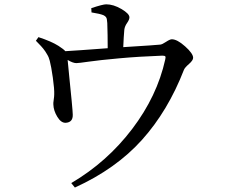

<svg xmlns="http://www.w3.org/2000/svg" viewBox="-20 -803 1040 880"><path d="M399.4 -746.1 398.4 -765.6Q451.2 -783.2 466.8 -783.2Q500 -783.2 536.6 -761.7Q573.2 -740.2 573.2 -723.6Q573.2 -712.9 562.5 -697.8Q551.8 -682.6 549.8 -667Q546.9 -635.7 544.9 -586.9Q702.1 -596.7 714.8 -598.6Q723.6 -599.6 741.2 -611.3Q758.8 -623 767.6 -623Q792 -623 828.6 -590.3Q865.2 -557.6 865.2 -538.1Q865.2 -526.4 846.2 -509.8Q827.1 -493.2 823.2 -483.4Q750 -294.9 630.9 -162.1Q511.7 -29.3 323.2 56.6L306.6 36.1Q470.7 -60.5 585.4 -211.4Q700.2 -362.3 737.3 -530.3Q740.2 -542 737.3 -544.9Q734.4 -547.9 723.6 -547.9Q616.2 -543.9 525.4 -535.6Q434.6 -527.3 387.2 -520.5Q339.8 -513.7 330.1 -513.7Q314.5 -513.7 290 -528.3Q291 -512.7 297.4 -452.1Q303.7 -391.6 308.6 -339.8Q313.5 -288.1 313.5 -277.3Q314.5 -242.2 281.2 -240.2Q259.8 -239.3 242.7 -267.6Q225.6 -295.9 224.6 -323.2Q223.6 -329.1 226.1 -345.2Q228.5 -361.3 228.5 -370.1Q229.5 -394.5 222.2 -446.8Q214.8 -499 208 -524.4Q206.1 -532.2 203.1 -539.6Q200.2 -546.9 195.3 -554.7Q190.4 -562.5 187.5 -567.4Q184.6 -572.3 177.7 -580.6Q170.9 -588.9 168 -591.8Q165 -594.7 155.8 -604.5Q146.5 -614.3 144.5 -616.2L156.2 -632.8Q215.8 -613.3 248 -592.8Q272.5 -577.1 279.3 -568.4Q332 -571.3 473.6 -582Q473.6 -644.5 471.7 -697.3Q470.7 -709 469.7 -714.8Q468.8 -720.7 465.3 -725.1Q461.9 -729.5 454.1 -733.4Q437.5 -740.2 399.4 -746.1Z"/></svg>

Font: GenYoMin TW TTF Medium
Style: Regular
Weight: 500
Version: Version 1.300